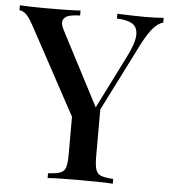

<svg xmlns="http://www.w3.org/2000/svg" viewBox="-55 -755 709 801"><g transform="rotate(5 299.0 -354.0)"><path d="M598 -708V-688Q578 -683 557.5 -660.5Q537 -638 512 -590L315 -199H288L54 -631Q34 -667 20.5 -677Q7 -687 -4 -687V-708Q18 -707 42 -706Q66 -705 94 -705Q130 -705 172 -705.5Q214 -706 250 -708V-687Q225 -687 205.5 -682Q186 -677 179.5 -662.5Q173 -648 187 -621L352 -304L336 -287L459 -532Q490 -593 490.5 -626.5Q491 -660 468.5 -673.5Q446 -687 404 -688V-708Q435 -707 465 -706Q495 -705 522 -705Q547 -705 565 -706Q583 -707 598 -708ZM368 -322V-106Q368 -70 374 -52Q380 -34 397 -28Q414 -22 447 -20V0Q423 -2 386 -2.5Q349 -3 311 -3Q270 -3 233 -2.5Q196 -2 174 0V-20Q208 -22 225 -28Q242 -34 247.5 -52Q253 -70 253 -106V-311L318 -249Z"/></g></svg>

Font: Playfair Display Medium
Style: Regular
Weight: 500
Designer: Claus Eggers Sørensen
Foundry: Claus Eggers Sørensen
Version: Version 1.203